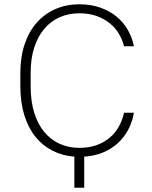

<svg xmlns="http://www.w3.org/2000/svg" viewBox="-20 -726 710 896"><path d="M327 5Q272 1 225.5 -22.5Q179 -46 145.5 -87.5Q112 -129 93.5 -188.5Q75 -248 75 -325V-385Q75 -461 95.5 -521Q116 -581 153 -622Q190 -663 240.5 -684.5Q291 -706 350 -706Q404 -706 448 -690.5Q492 -675 524.5 -648Q557 -621 577 -585.5Q597 -550 605 -510H559Q551 -541 534.5 -569Q518 -597 491.5 -618Q465 -639 430 -651.5Q395 -664 350 -664Q301 -664 259.5 -646Q218 -628 187.5 -592.5Q157 -557 140 -505Q123 -453 123 -385V-325Q123 -253 140 -199Q157 -145 187.5 -109Q218 -73 259.5 -54.5Q301 -36 350 -36Q395 -36 430 -48.5Q465 -61 491.5 -83Q518 -105 534.5 -135Q551 -165 559 -200H605Q598 -159 579.5 -123Q561 -87 531.5 -59.5Q502 -32 462 -15Q422 2 373 5V150H327Z"/></svg>

Font: PT Root UI Light
Style: Regular
Weight: 300
Designer: Vitaly Kuzmin
Foundry: ParaType Ltd.
Version: Version 2.000G